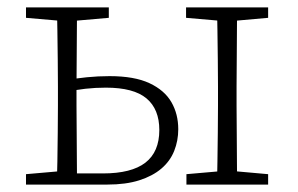

<svg xmlns="http://www.w3.org/2000/svg" viewBox="-20 -497 802 517"><path d="M158 0V-30H257Q334 -30 371.5 -59Q409 -88 409 -147Q409 -203 374.5 -232Q340 -261 265 -261Q237 -261 210 -258Q183 -255 156 -249V-281Q184 -286 214 -289Q244 -292 275 -292Q342 -292 382.5 -273Q423 -254 441.5 -222Q460 -190 460 -149Q460 -118 449 -90.5Q438 -63 414.5 -43Q391 -23 355 -11.5Q319 0 269 0ZM133 0Q134 -25 134.5 -62.5Q135 -100 135.5 -140Q136 -180 136 -212V-265Q136 -297 135.5 -337Q135 -377 134.5 -415Q134 -453 133 -477H188Q187 -453 187 -415Q187 -377 186.5 -337Q186 -297 186 -265V-212Q186 -180 186.5 -140Q187 -100 187 -62.5Q187 -25 188 0ZM564 0Q565 -25 565.5 -62.5Q566 -100 566.5 -140Q567 -180 567 -212V-265Q567 -297 566.5 -337Q566 -377 565.5 -415Q565 -453 564 -477H619Q618 -453 618 -415Q618 -377 617.5 -337Q617 -297 617 -265V-212Q617 -180 617.5 -140Q618 -100 618 -62.5Q618 -25 619 0ZM50 -449V-477H273V-449L170 -440H154ZM482 0V-28L585 -37H601L702 -28V0ZM481 -449V-477H702V-449L601 -440H585ZM50 0V-28L153 -37H162V0Z"/></svg>

Font: Source Serif 4 18pt Light
Style: Regular
Weight: 300
Designer: Frank Grießhammer
Foundry: Adobe Systems Incorporated
Version: Version 4.004;hotconv 1.0.116;makeotfexe 2.5.65601